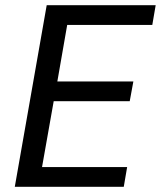

<svg xmlns="http://www.w3.org/2000/svg" viewBox="-20 -720 620 740"><path d="M160 -700H580L567 -624H239L201 -406H494L480 -330H187L142 -76H470L457 0H37Z"/></svg>

Font: Sarabun
Style: Italic
Weight: 400
Italic angle: -10°
Designer: Suppakit Chalermlarp | Katatrad Co.,Ltd.
Foundry: Cadson Demak Co.,Ltd.
Version: Version 1.000; ttfautohint (v1.6)